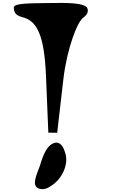

<svg xmlns="http://www.w3.org/2000/svg" viewBox="-20 -859 831 1323"><path d="M255 283C228 355 192 430 258 443C295 450 322 429 349 410C419 356 455 258 427 188C418 156 394 111 352 127C305 142 279 203 255 283ZM129 -742C231 -719 285 -628 297 -334L313 55L374 56L417 -316C442 -526 514 -714 556 -739C572 -751 597 -777 579 -808C552 -838 457 -841 311 -838C188 -836 72 -838 75 -806C77 -755 111 -749 129 -742Z"/></svg>

Font: Venom Sans
Style: Bd
Weight: 700
Version: Version 1.001